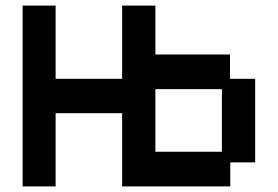

<svg xmlns="http://www.w3.org/2000/svg" viewBox="-20 -656 994 687"><path d="M61 11V-636H179V-374H417V-636H536V-461H803V-374H893V-75H804V11H417V-251H179V11ZM536 -113H774V-337H536Z"/></svg>

Font: Pixelify Sans SemiBold
Style: Regular
Weight: 600
Designer: Stefie Justprince
Foundry: Typecalism Foundryline
Version: Version 1.000